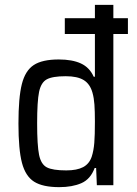

<svg xmlns="http://www.w3.org/2000/svg" viewBox="-20 -763 563 791"><path d="M507 -623H447V0H379L376 -71H370Q353 -25 315.5 -8.5Q278 8 224 8Q156 8 120.5 -14.5Q85 -37 70.5 -92Q56 -147 56 -254Q56 -361 70 -416.5Q84 -472 119 -495Q154 -518 222 -518Q278 -518 313.5 -501.5Q349 -485 366 -447H371V-623H247V-688H371V-743H447V-688H507ZM371 -262Q371 -305 369 -332.5Q367 -360 361 -381Q351 -417 325 -433Q299 -449 251 -449Q196 -449 172.5 -436Q149 -423 141 -384.5Q133 -346 133 -255Q133 -164 141 -125Q149 -86 173 -73.5Q197 -61 253 -61Q297 -61 322.5 -74.5Q348 -88 358 -118Q366 -143 368.5 -174.5Q371 -206 371 -262Z"/></svg>

Font: Assailand
Style: Regular
Weight: 400
Designer: Hector Gatti with collaboration of the Omnibus-Type team
Foundry: Omnibus-Type
Version: Version 0.072;October 19, 2019;FontCreator 12.0.0.2547 64-bi